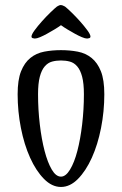

<svg xmlns="http://www.w3.org/2000/svg" viewBox="-20 -727 484 762"><path d="M50 0ZM222 -26Q241 -26 258 -54Q275 -82 287 -128Q299 -174 306 -233Q313 -292 313 -353Q313 -396 306 -422.5Q299 -449 286.5 -463.5Q274 -478 257.5 -482.5Q241 -487 222 -487Q203 -487 186.5 -482.5Q170 -478 157.5 -463.5Q145 -449 138 -422.5Q131 -396 131 -353Q131 -292 138 -233Q145 -174 157 -128Q169 -82 185.5 -54Q202 -26 222 -26ZM222 15Q186 15 154.5 -17Q123 -49 99.5 -101Q76 -153 63 -219Q50 -285 50 -353Q50 -410 63.5 -444Q77 -478 100.5 -497Q124 -516 155.5 -522Q187 -528 222 -528Q257 -528 288.5 -522Q320 -516 343.5 -497Q367 -478 380.5 -444Q394 -410 394 -353Q394 -285 381 -219Q368 -153 344.5 -101Q321 -49 289.5 -17Q258 15 222 15ZM326 -574Q318 -574 305 -579.5Q292 -585 277.5 -593Q263 -601 248 -610Q233 -619 222 -627Q211 -619 196 -610Q181 -601 166.5 -593Q152 -585 139 -579.5Q126 -574 118 -574Q115 -574 110 -575.5Q105 -577 105 -582Q105 -590 117.5 -607Q130 -624 146.5 -642.5Q163 -661 180 -677.5Q197 -694 206 -701Q215 -707 222 -707Q227 -707 238 -701Q247 -694 264 -677.5Q281 -661 297.5 -642.5Q314 -624 326.5 -607Q339 -590 339 -582Q339 -577 334 -575.5Q329 -574 326 -574Z"/></svg>

Font: Combo
Style: Regular
Weight: 400
Designer: Eduardo Rodriguez Tunni
Foundry: Eduardo Rodriguez Tunni
Version: Version 1.001